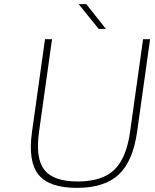

<svg xmlns="http://www.w3.org/2000/svg" viewBox="-20 -890 749 930"><path d="M135 -251 198 -700H232L169 -251Q151 -123 195 -67Q239 -11 357 -11Q474 -11 533 -67Q592 -123 610 -251L673 -700H707L644 -251Q624 -109 555 -44.5Q486 20 352 20Q218 20 166.5 -44Q115 -108 135 -251ZM493 -750H458L361 -870H398Z"/></svg>

Font: Fivo Sans Thin
Style: Regular
Weight: 250
Foundry: Alexander Slobzheninov
Version: 1.0